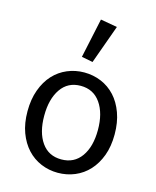

<svg xmlns="http://www.w3.org/2000/svg" viewBox="-117 -850 768 943"><g transform="rotate(15 267.5 -379.0)"><path d="M267 12Q222 12 181.5 -5Q141 -22 111 -54.5Q81 -87 63.5 -134Q46 -181 46 -242Q46 -303 63.5 -351Q81 -399 111 -431.5Q141 -464 181.5 -481Q222 -498 267 -498Q313 -498 353.5 -481Q394 -464 424 -431.5Q454 -399 471.5 -351Q489 -303 489 -242Q489 -181 471.5 -134Q454 -87 424 -54.5Q394 -22 353.5 -5Q313 12 267 12ZM267 -56Q332 -56 368 -106.5Q404 -157 404 -242Q404 -327 368 -378.5Q332 -430 267 -430Q202 -430 166.5 -378.5Q131 -327 131 -242Q131 -157 166.5 -106.5Q202 -56 267 -56ZM235 -569 278 -770 363 -755 292 -558Z"/></g></svg>

Font: SourceSansPro
Style: Book
Weight: 400
Designer: Paul D. Hunt
Foundry: Adobe Systems Incorporated
Version: Version 2.021;PS 2.000;hotconv 1.0.86;makeotf.lib2.5.63406